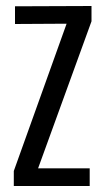

<svg xmlns="http://www.w3.org/2000/svg" viewBox="-20 -620 350 640"><path d="M26 0V-50L202 -541L30 -540V-599L285 -600V-549L107 -59H279V0Z"/></svg>

Font: Big Shoulders Display Medium
Style: Regular
Weight: 500
Designer: Patric King
Foundry: XO Type Co
Version: Version 1.000; ttfautohint (v1.8.2)